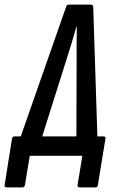

<svg xmlns="http://www.w3.org/2000/svg" viewBox="-59 -675 504 832"><path d="M390 -84Q399 -84 398 -74L365 127Q364 137 355 137H287Q276 137 277 127L298 0H70L49 127Q47 137 38 137H-30Q-41 137 -39 127L-7 -74Q-5 -84 4 -84H31L227 -644Q230 -655 239 -655H334Q345 -655 345 -644L363 -84ZM230 -420 124 -84H272L273 -420Q273 -454 273 -489Q273 -524 274 -559H272Q262 -524 251.5 -489Q241 -454 230 -420Z"/></svg>

Font: Sofia Sans Extra Condensed SemiBold
Style: Italic
Weight: 600
Italic angle: -9°
Designer: Botio Nikoltchev, Ani Petrova
Foundry: lettersoup
Version: Version 4.101